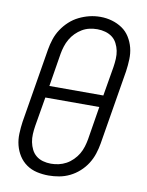

<svg xmlns="http://www.w3.org/2000/svg" viewBox="-85 -807 670 876"><g transform="rotate(10 250.0 -369.0)"><path d="M201 8Q173 8 146.5 2Q120 -4 98.5 -19Q77 -34 63 -56Q49 -78 42.5 -103.5Q36 -129 37 -157Q38 -185 42 -213L99 -558Q103 -582 111 -606.5Q119 -631 133.5 -653Q148 -675 167.5 -693Q187 -711 210.5 -722.5Q234 -734 258.5 -740Q283 -746 309 -746Q337 -746 363 -738.5Q389 -731 410.5 -716.5Q432 -702 446 -679.5Q460 -657 466.5 -631.5Q473 -606 472 -578Q471 -550 467 -522L410 -177Q406 -153 398 -128.5Q390 -104 376 -82Q362 -60 342 -42Q322 -24 298.5 -12.5Q275 -1 250 3.5Q225 8 201 8ZM134 -395H384L407 -531Q410 -550 411 -569.5Q412 -589 408.5 -606.5Q405 -624 396.5 -640.5Q388 -657 374 -667.5Q360 -678 342 -683Q324 -688 305 -688Q287 -688 269 -684Q251 -680 235 -670.5Q219 -661 205.5 -647.5Q192 -634 182.5 -617.5Q173 -601 167.5 -583.5Q162 -566 159 -549ZM202 -47Q220 -47 238 -51Q256 -55 272.5 -64Q289 -73 303 -87Q317 -101 326.5 -117Q336 -133 341.5 -151Q347 -169 350 -186L375 -340H125L102 -204Q99 -185 98 -166Q97 -147 100.5 -129Q104 -111 112 -95Q120 -79 133.5 -68Q147 -57 165 -52Q183 -47 202 -47Z"/></g></svg>

Font: Iosevka Curly Slab LtObl
Style: Regular
Weight: 300
Italic angle: -9°
Monospace: yes
Designer: Belleve Invis
Foundry: Belleve Invis
Version: Version 11.0.0; ttfautohint (v1.8.3)